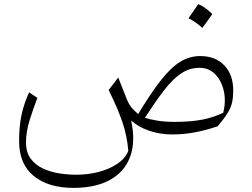

<svg xmlns="http://www.w3.org/2000/svg" viewBox="-20 -644 1225 933"><path d="M816.9 9.3Q755.9 9.3 703.1 -9.3Q650.4 -27.8 617.2 -58.6Q639.6 43.9 612.5 117.4Q585.4 190.9 514.9 230Q444.3 269 336.9 269Q214.4 269 143.6 210.9Q72.8 152.8 72.8 41.5Q72.8 -30.3 84.7 -86.2Q96.7 -142.1 121.6 -195.3L161.6 -168Q142.6 -119.1 124.5 -61.8Q106.4 -4.4 106.4 48.3Q106.4 96.2 128.9 126.7Q151.4 157.2 187.5 174.3Q223.6 191.4 266.6 198.2Q309.6 205.1 350.6 205.1Q405.8 205.1 457.8 191.9Q509.8 178.7 548.8 152.8Q587.9 127 603.5 89.4Q597.7 16.6 574.5 -51.5Q551.3 -119.6 507.8 -206.5L554.7 -267.1L594.2 -167Q605.5 -138.2 618.2 -122.8Q630.9 -107.4 651.4 -89.8Q713.9 -193.4 762.7 -255.1Q811.5 -316.9 856.4 -344.2Q901.4 -371.6 952.6 -371.6Q1026.9 -371.6 1070.1 -326.2Q1113.3 -280.8 1113.3 -204.6Q1113.3 -170.9 1107.7 -145.8Q1102.1 -120.6 1085.9 -94.5Q1069.8 -68.4 1037.6 -30.3Q981 -11.2 927.5 -1Q874 9.3 816.9 9.3ZM1064.9 -96.2Q1078.6 -151.9 1067.6 -201.7Q1056.6 -251.5 1025.9 -283Q995.1 -314.5 950.2 -314.5Q900.9 -314.5 859.9 -286.9Q818.8 -259.3 777.3 -205.3Q735.8 -151.4 684.1 -71.8Q707 -64 743.7 -57.9Q780.3 -51.8 827.1 -51.8Q908.2 -51.8 963.4 -62.7Q1018.6 -73.7 1064.9 -96.2ZM943.4 -624Q958 -618.2 974.9 -606.7Q991.7 -595.2 1011.7 -575.7Q1000 -559.1 988 -542.2Q976.1 -525.4 963.4 -508.3Q948.2 -522.5 930.9 -534.4Q913.6 -546.4 896 -555.7Q908.2 -572.8 919.7 -589.4Q931.2 -606 943.4 -624Z"/></svg>

Font: Pinar DS1 Light
Style: Regular
Weight: 300
Designer: Amin Abedi
Version: Version 3.000